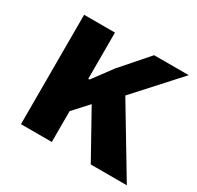

<svg xmlns="http://www.w3.org/2000/svg" viewBox="-120 -661 817 798"><g transform="rotate(30 288.5 -262.5)"><path d="M404 0 282 -219 217 -148V0H69V-525H217V-411V-303H223L292 -396L405 -525H571L385 -320L577 0Z"/></g></svg>

Font: IBM Plex Sans
Style: Bold
Weight: 700
Designer: Mike Abbink, Paul van der Laan, Pieter van Rosmalen
Foundry: Bold Monday
Version: Version 3.201